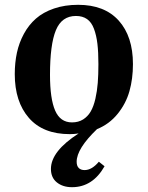

<svg xmlns="http://www.w3.org/2000/svg" viewBox="-20 -548 621 806"><path d="M282.2 237.8Q243.7 237.8 218.8 217.8Q193.8 197.8 193.8 161.1Q193.8 86.9 310.1 12.2Q292 15.1 272.9 15.1Q160.6 15.1 101.3 -53Q42 -121.1 42 -236.8Q42 -284.7 51 -326.7Q60.1 -368.7 80.3 -406Q100.6 -443.4 130.9 -470Q161.1 -496.6 206.5 -512.2Q252 -527.8 308.1 -527.8Q418.9 -527.8 478.5 -461.4Q538.1 -395 538.1 -278.8Q538.1 -217.3 523.4 -165.3Q508.8 -113.3 473.9 -70.1Q439 -26.9 387.2 -5.9Q301.8 76.2 301.8 130.9Q301.8 148.4 310.5 157.2Q319.3 166 335 166Q365.7 166 395 130.9L418.9 149.9Q369.1 237.8 282.2 237.8ZM282.2 -34.2Q309.1 -34.2 328.9 -46.6Q348.6 -59.1 360.8 -80.1Q373 -101.1 380.4 -133.3Q387.7 -165.5 390.4 -200Q393.1 -234.4 393.1 -278.8Q393.1 -329.1 388.9 -364.3Q384.8 -399.4 374.5 -427Q364.3 -454.6 345.5 -467.8Q326.7 -481 298.8 -481Q239.3 -481 214.6 -421.1Q189.9 -361.3 189.9 -233.9Q189.9 -133.8 211.4 -84Q232.9 -34.2 282.2 -34.2Z"/></svg>

Font: Literata SemiBold
Style: Italic
Weight: 650
Italic angle: -2.39999°
Designer: Latin by Veronika Burian and Jose Scaglione. Greek by Irene Vlachou. Cyrillic by Vera Evstafieva
Foundry: TypeTogether
Version: Version 3.021